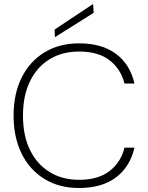

<svg xmlns="http://www.w3.org/2000/svg" viewBox="-20 -929 741 961"><path d="M375 12Q276 12 202 -33.5Q128 -79 88 -160.5Q48 -242 48 -350Q48 -459 88 -540Q128 -621 202 -666.5Q276 -712 376 -712Q490 -712 560.5 -659.5Q631 -607 653 -511H603Q585 -583 529 -627Q473 -671 375 -671Q292 -671 229 -633Q166 -595 130.5 -523Q95 -451 95 -350Q95 -249 130.5 -177.5Q166 -106 229 -67.5Q292 -29 376 -29Q472 -29 529 -73.5Q586 -118 603 -190H653Q631 -94 560.5 -41Q490 12 375 12ZM255 -743 253 -781 446 -909 449 -865Z"/></svg>

Font: DM Sans 20pt ExtraLight
Style: Regular
Weight: 250
Version: Version 4.004;gftools[0.9.30]